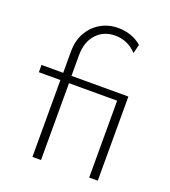

<svg xmlns="http://www.w3.org/2000/svg" viewBox="-126 -768 763 861"><g transform="rotate(20 256.0 -337.5)"><path d="M127.1 0V-366.7H24.3V-401.4H127.8V-502.8Q127.8 -554.9 149.7 -593.4Q171.5 -631.9 208.7 -653.5Q245.8 -675 291.7 -675Q324.3 -675 353.1 -664.9Q381.9 -654.9 404.2 -635.4L393.8 -592.4Q373.6 -614.6 347.6 -626.4Q321.5 -638.2 291 -638.2Q236.1 -638.2 201.7 -600.7Q167.4 -563.2 167.4 -499.3V-401.4H438.9V0H397.9V-366.7H168.1V0Z"/></g></svg>

Font: Afacad Flux ExtraLight
Style: Regular
Weight: 250
Designer: Kristian Moeller
Foundry: Dicotype
Version: Version 1.100